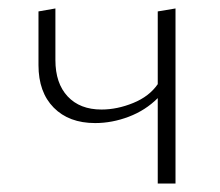

<svg xmlns="http://www.w3.org/2000/svg" viewBox="-20 -434 520 454"><path d="M395 -414V0H353V-202Q324 -173 284.5 -158Q245 -143 205 -143Q143 -143 107 -179.5Q71 -216 71 -280V-407L111 -414V-292Q111 -237 140 -206Q169 -175 220 -175Q257 -175 295 -190.5Q333 -206 353 -235V-407Z"/></svg>

Font: Ysabeau Infant Light
Style: Regular
Weight: 300
Designer: Christian Thalmann (Catharsis Fonts)
Version: Version 0.003